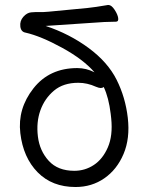

<svg xmlns="http://www.w3.org/2000/svg" viewBox="-20 -732 596 770"><path d="M283 18Q189 18 131 -41Q73 -100 61.5 -198Q50 -296 114 -377.5Q178 -459 290 -459Q326 -459 359 -442Q314 -494 229 -540.5Q144 -587 83 -601Q64 -604 61.5 -626Q59 -648 73.5 -664.5Q88 -681 105 -682.5Q122 -684 137 -683.5Q152 -683 174 -685L331 -700Q361 -703 413 -712H415Q427 -712 439.5 -693Q452 -674 454 -659.5Q456 -645 445 -645Q404 -645 342 -640L163 -628Q259 -596 335.5 -539.5Q412 -483 447.5 -412.5Q483 -342 492.5 -259.5Q502 -177 475.5 -114.5Q449 -52 398.5 -17Q348 18 283 18ZM278 -47Q321 -47 356.5 -70.5Q392 -94 412.5 -141Q433 -188 426 -257L424 -275Q416 -341 396 -383Q391 -379 384 -379Q377 -379 365 -384Q330 -400 294 -400Q234 -400 196.5 -368.5Q159 -337 142 -289.5Q125 -242 132 -184.5Q139 -127 175.5 -87Q212 -47 278 -47Z"/></svg>

Font: LXGW WenKai TC
Style: Regular
Weight: 400
Designer: LXGW / Fontworks Inc.
Foundry: LXGW / Fontworks Inc.
Version: Version 1.330